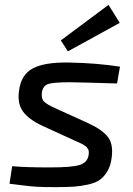

<svg xmlns="http://www.w3.org/2000/svg" viewBox="-20 -758 548 789"><path d="M472 -664 259 -547 230 -592 426 -738ZM283 -182 152 -242Q97 -268 74 -300.5Q51 -333 58 -384Q66 -451 115 -477Q164 -503 264 -501Q377 -499 473 -484L461 -415Q334 -419 267 -420Q201 -420 178.5 -413Q156 -406 152 -377Q149 -352 161.5 -340Q174 -328 210 -312L342 -252Q402 -224 424 -194.5Q446 -165 439 -111Q435 -78 422 -55.5Q409 -33 391.5 -20Q374 -7 343.5 0Q313 7 283.5 9Q254 11 208 11Q160 11 132.5 9.5Q105 8 71.5 3.5Q38 -1 19 -3L30 -75Q86 -70 183 -70Q275 -70 307 -80Q339 -90 344 -120Q345 -125 345 -130Q345 -135 344.5 -138.5Q344 -142 341.5 -145.5Q339 -149 337.5 -151.5Q336 -154 332 -157Q328 -160 325 -162Q322 -164 316 -167Q310 -170 306.5 -171.5Q303 -173 295.5 -176.5Q288 -180 283 -182Z"/></svg>

Font: Exo 2.0 Medium
Style: Italic
Weight: 500
Italic angle: -8°
Designer: Natanael Gama
Version: Version 1.001;PS 001.001;hotconv 1.0.70;makeotf.lib2.5.58329